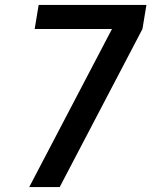

<svg xmlns="http://www.w3.org/2000/svg" viewBox="-20 -755 616 775"><path d="M98 0H221L555 -638L571 -735H136L120 -638H432Z"/></svg>

Font: Iosevka Sparkle Semibold
Style: Italic
Weight: 600
Italic angle: -9°
Designer: Belleve Invis
Foundry: Belleve Invis
Version: Version 4.5.0; ttfautohint (v1.8.3)